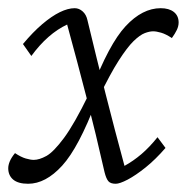

<svg xmlns="http://www.w3.org/2000/svg" viewBox="-29 -443 458 471"><path d="M254.9 7.8Q242.2 7.8 236.8 1.5Q231.4 -4.9 227.5 -20.5Q206.1 -115.2 183.6 -202.6Q161.1 -290 135.7 -382.8Q87.9 -360.4 47.9 -305.7L27.3 -335Q51.8 -364.3 74.7 -383.8Q97.7 -403.3 117.7 -413.1Q137.7 -422.9 154.3 -422.9Q165 -422.9 173.8 -415Q182.6 -407.2 185.5 -393.6Q208 -299.8 230 -212.9Q252 -126 276.4 -36.1Q297.9 -47.9 317.9 -64.9Q337.9 -82 357.4 -106.4L377 -80.1Q352.5 -51.8 328.1 -32.2Q303.7 -12.7 284.2 -2.4Q264.6 7.8 254.9 7.8ZM40 7.8Q15.6 7.8 3.4 -2.4Q-8.8 -12.7 -8.8 -30.3Q-8.8 -38.1 -4.9 -47.4Q-1 -56.6 7.8 -67.4Q22.5 -57.6 34.2 -54.2Q45.9 -50.8 53.7 -50.8Q67.4 -50.8 85 -60.5Q102.5 -70.3 127.9 -104.5Q153.3 -138.7 188.5 -210.9L207 -194.3Q164.1 -81.1 123.5 -36.6Q83 7.8 40 7.8ZM213.9 -205.1 195.3 -221.7Q238.3 -335 279.3 -378.9Q320.3 -422.9 365.2 -422.9Q385.7 -422.9 397.5 -413.6Q409.2 -404.3 409.2 -387.7Q409.2 -378.9 404.8 -369.6Q400.4 -360.4 392.6 -349.6Q377.9 -359.4 366.2 -362.8Q354.5 -366.2 346.7 -366.2Q337.9 -366.2 326.2 -361.8Q314.5 -357.4 298.8 -342.3Q283.2 -327.1 262.2 -294.4Q241.2 -261.7 213.9 -205.1Z"/></svg>

Font: Crimson Pro ExtraLight
Style: Italic
Weight: 250
Italic angle: -12°
Designer: Jacques Le Bailly
Foundry: Baron von Fonthausen
Version: Version 1.003